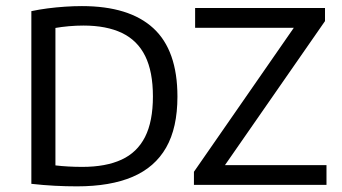

<svg xmlns="http://www.w3.org/2000/svg" viewBox="-20 -622 1150 646"><path d="M239 5Q202.5 5 164 3Q125.5 1 85.5 -3.5V-584.5Q111.5 -590 140.2 -593.8Q169 -597.5 198.5 -599.5Q228 -601.5 255.5 -601.5Q415 -601.5 496 -527Q577 -452.5 577 -297Q577 -192 539 -125.5Q501 -59 426 -27Q351 5 239 5ZM257 -60.5Q336 -60.5 388.8 -84.8Q441.5 -109 468 -161.2Q494.5 -213.5 494.5 -297.5Q494.5 -381 468.5 -433.5Q442.5 -486 390.5 -511Q338.5 -536 260.5 -536Q236.5 -536 211.5 -533.8Q186.5 -531.5 166.5 -528V-65.5Q187.5 -63 209.8 -61.8Q232 -60.5 257 -60.5ZM632.5 0V-44L980 -545L984 -528.5H636.5V-595H1073.5V-551L725.5 -50L721.5 -66.5H1078.5V0Z"/></svg>

Font: Encode Sans SC
Style: Regular
Weight: 400
Version: Version 3.002